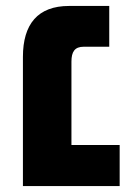

<svg xmlns="http://www.w3.org/2000/svg" viewBox="-20 -625 451 645"><path d="M57 0H382V-138H220V-418C220 -451 231 -468 261 -468H347V-605H212C107 -605 57 -544 57 -434Z"/></svg>

Font: Noto Sans Hebrew SemiCondensed Extra
Style: Regular
Weight: 800
Width: 4
Designer: Monotype Design Team
Foundry: Monotype Imaging Inc.
Version: Version 1.902